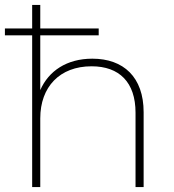

<svg xmlns="http://www.w3.org/2000/svg" viewBox="-20 -762 710 782"><path d="M356 -523C252 -523 178 -473 144 -395V-618H382V-646H144V-742H111V-646H0V-618H111V0H144V-280C144 -408 223 -492 353 -492C466 -492 532 -427 532 -303V0H565V-305C565 -448 483 -523 356 -523Z"/></svg>

Font: Talent ExtraLight
Style: Regular
Weight: 200
Designer: Mike Powis
Version: Version 1.001;hotconv 1.0.109;makeotfexe 2.5.65596